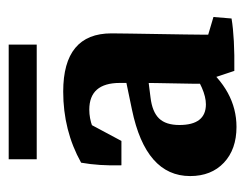

<svg xmlns="http://www.w3.org/2000/svg" viewBox="-80 -468 556 435"><g transform="rotate(-90 197.5 -251.0)"><path d="M224.6 -52.7Q224.6 -93.3 225.6 -135.5Q226.6 -177.7 226.6 -214.8V-256.8Q226.6 -326.2 166 -326.2Q127.4 -326.2 89.8 -297.9L40 -253.4Q38.6 -303.7 45.9 -344.7Q118.7 -385.3 207 -385.3Q338.9 -385.3 338.9 -275.9Q338.9 -261.7 338.4 -232.9Q337.9 -204.1 337.4 -170.7Q336.9 -137.2 336.4 -108.2Q335.9 -79.1 335.9 -64.5ZM40 -253.4 44.9 -310.1 140.1 -337.4 95.2 -253.4ZM127 7.3Q76.2 7.3 45.9 -21.2Q15.6 -49.8 15.6 -97.7Q15.6 -198.2 166 -229.5L254.9 -248L263.7 -196.3L193.8 -187.5Q161.1 -183.6 146.2 -168.2Q131.3 -152.8 131.3 -122.1Q131.3 -62 178.2 -62Q211.4 -62 262.2 -98.6L271 -71.3Q209 7.3 127 7.3ZM253.9 2.4 230.5 -67.9 335.9 -92.8V-29.8L318.4 -62L376 -44.9L372.6 -3.9Q328.6 3.4 253.9 2.4ZM53.7 -508.8H313.5V-445.3H53.7Z"/></g></svg>

Font: Markazi Text
Style: Regular
Weight: 400
Designer: Borna Izadpanah (Arabic designer), Fiona Ross (Arabic design director) and Florian Runge (Latin designer)
Foundry: Borna Izadpanah and Florian Runge
Version: Version 1.000